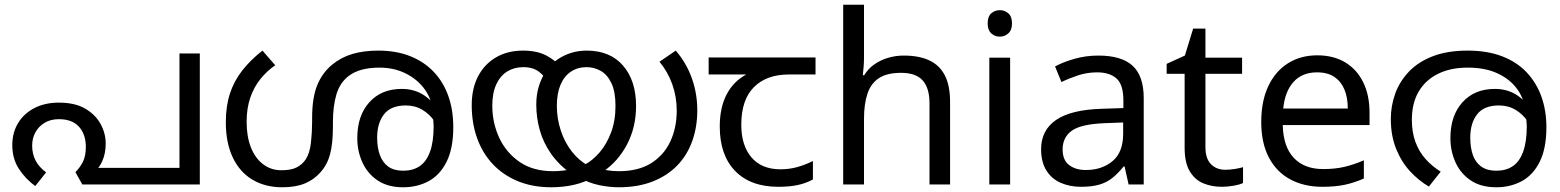

<svg xmlns="http://www.w3.org/2000/svg" viewBox="-20 -780 6599 812"><path d="M229 -346Q297 -346 340.5 -320.5Q384 -295 405.5 -255.5Q427 -216 427 -173Q427 -133 414 -102Q401 -71 382 -57L357 -70H739V-554H825V0H328L299 -52Q319 -72 331 -96.5Q343 -121 343 -158Q343 -212 314 -244Q285 -276 229 -276Q194 -276 168.5 -260.5Q143 -245 129.5 -220Q116 -195 116 -164Q116 -130 130 -102Q144 -74 175 -51L129 7Q87 -24 59.5 -66.5Q32 -109 32 -166Q32 -219 56.5 -259.5Q81 -300 125.5 -323Q170 -346 229 -346Z M1580 -566Q1655 -566 1713.5 -543Q1772 -520 1813 -477.5Q1854 -435 1875.5 -375.5Q1897 -316 1897 -242Q1897 -153 1869 -96.5Q1841 -40 1793 -14Q1745 12 1685 12Q1620 12 1577 -17Q1534 -46 1512.5 -93.5Q1491 -141 1491 -196Q1491 -291 1542 -347.5Q1593 -404 1679 -404Q1735 -404 1776.5 -375Q1818 -346 1842 -301Q1866 -256 1869 -206L1843 -209Q1836 -240 1816.5 -268.5Q1797 -297 1766.5 -315.5Q1736 -334 1696 -334Q1633 -334 1604 -296.5Q1575 -259 1575 -198Q1575 -156 1586.5 -124.5Q1598 -93 1622 -75.5Q1646 -58 1685 -58Q1726 -58 1754.5 -77Q1783 -96 1798.5 -138Q1814 -180 1814 -248Q1814 -250 1812.5 -270Q1811 -290 1807 -310Q1806 -315 1807.5 -323Q1809 -331 1807 -334Q1796 -381 1764.5 -417Q1733 -453 1687 -473.5Q1641 -494 1585 -494Q1542 -494 1509.5 -485Q1477 -476 1455 -459Q1418 -431 1403 -381.5Q1388 -332 1388 -263V-246Q1388 -173 1376 -128Q1364 -83 1335 -51Q1309 -21 1270 -4.5Q1231 12 1174 12Q1101 12 1047 -20.5Q993 -53 964 -115Q935 -177 935 -263Q935 -331 952.5 -384.5Q970 -438 1005 -482.5Q1040 -527 1090 -566L1144 -504Q1109 -480 1081.5 -446Q1054 -412 1038.5 -367Q1023 -322 1023 -265Q1023 -203 1041 -157Q1059 -111 1092.5 -85.5Q1126 -60 1170 -60Q1212 -60 1235.5 -72.5Q1259 -85 1273 -106Q1290 -132 1295 -176.5Q1300 -221 1300 -265V-280Q1300 -367 1321.5 -419.5Q1343 -472 1384 -506Q1423 -538 1471 -552Q1519 -566 1580 -566Z M2597 12Q2557 12 2514 3Q2471 -6 2429 -29Q2423 -32 2413.5 -36Q2404 -40 2399 -43Q2344 -82 2311 -129Q2278 -176 2263 -229Q2248 -282 2248 -338Q2248 -378 2258 -412Q2268 -446 2285 -473L2292 -484Q2312 -511 2338.5 -529Q2365 -547 2396 -556.5Q2427 -566 2461 -566Q2560 -566 2615 -502.5Q2670 -439 2670 -332Q2670 -242 2632 -169.5Q2594 -97 2529 -53Q2521 -47 2513.5 -42.5Q2506 -38 2496 -33Q2454 -9 2408 1.5Q2362 12 2312 12Q2232 12 2169.5 -14Q2107 -40 2063.5 -86.5Q2020 -133 1997.5 -196.5Q1975 -260 1975 -335Q1975 -405 2001.5 -456.5Q2028 -508 2077 -537Q2126 -566 2192 -566Q2250 -566 2290 -545.5Q2330 -525 2357 -490L2298 -431Q2285 -457 2259.5 -476.5Q2234 -496 2193 -496Q2155 -496 2125.5 -478Q2096 -460 2079 -423.5Q2062 -387 2062 -333Q2062 -261 2091 -198Q2120 -135 2177 -95.5Q2234 -56 2319 -56Q2340 -56 2362 -58.5Q2384 -61 2405 -66Q2416 -70 2428 -74Q2440 -78 2450 -82Q2485 -100 2515 -134.5Q2545 -169 2564 -219Q2583 -269 2583 -332Q2583 -392 2566 -428Q2549 -464 2521 -480Q2493 -496 2461 -496Q2423 -496 2394.5 -477Q2366 -458 2350.5 -421.5Q2335 -385 2335 -332Q2335 -279 2351.5 -228.5Q2368 -178 2398.5 -139Q2429 -100 2470 -78Q2480 -74 2488 -73.5Q2496 -73 2506 -69Q2523 -64 2547 -60Q2571 -56 2597 -56Q2680 -56 2734 -90Q2788 -124 2815 -182Q2842 -240 2842 -312Q2842 -371 2823 -424Q2804 -477 2769 -519L2838 -566Q2884 -512 2906.5 -447.5Q2929 -383 2929 -314Q2929 -243 2907.5 -183Q2886 -123 2843.5 -79.5Q2801 -36 2739 -12Q2677 12 2597 12Z M3272 10Q3154 10 3089 -57Q3024 -124 3024 -245Q3024 -325 3053 -380.5Q3082 -436 3136 -465H2977V-537H3429V-465H3316Q3222 -465 3168.5 -411.5Q3115 -358 3115 -252Q3115 -165 3158 -114.5Q3201 -64 3281 -64Q3318 -64 3352 -73.5Q3386 -83 3418 -99V-21Q3389 -5 3354 2.5Q3319 10 3272 10Z M3634 -537Q3634 -518 3632.5 -498Q3631 -478 3629 -462H3635Q3652 -490 3678 -508Q3704 -526 3736 -535.5Q3768 -545 3802 -545Q3867 -545 3910.5 -524.5Q3954 -504 3976 -461Q3998 -418 3998 -349V0H3911V-343Q3911 -408 3882 -440Q3853 -472 3791 -472Q3731 -472 3697 -449.5Q3663 -427 3648.5 -383.5Q3634 -340 3634 -277V0H3546V-760H3634Z M4252 -536V0H4164V-536ZM4209 -737Q4229 -737 4244.5 -723.5Q4260 -710 4260 -681Q4260 -653 4244.5 -639Q4229 -625 4209 -625Q4187 -625 4172 -639Q4157 -653 4157 -681Q4157 -710 4172 -723.5Q4187 -737 4209 -737Z M4625 -545Q4723 -545 4770 -502Q4817 -459 4817 -365V0H4753L4736 -76H4732Q4709 -47 4684.5 -27.5Q4660 -8 4628.5 1Q4597 10 4552 10Q4504 10 4465.5 -7Q4427 -24 4405 -59.5Q4383 -95 4383 -149Q4383 -229 4446 -272.5Q4509 -316 4640 -320L4731 -323V-355Q4731 -422 4702 -448Q4673 -474 4620 -474Q4578 -474 4540 -461.5Q4502 -449 4469 -433L4442 -499Q4477 -518 4525 -531.5Q4573 -545 4625 -545ZM4651 -259Q4551 -255 4512.5 -227Q4474 -199 4474 -148Q4474 -103 4501.5 -82Q4529 -61 4572 -61Q4640 -61 4685 -98.5Q4730 -136 4730 -214V-262Z M5162 -62Q5182 -62 5203 -65.5Q5224 -69 5237 -73V-6Q5223 1 5197 5.5Q5171 10 5147 10Q5105 10 5069.5 -4.5Q5034 -19 5012 -55Q4990 -91 4990 -156V-468H4914V-510L4991 -545L5026 -659H5078V-536H5233V-468H5078V-158Q5078 -109 5101.5 -85.5Q5125 -62 5162 -62Z M5551 -546Q5620 -546 5669.5 -516Q5719 -486 5745.5 -431.5Q5772 -377 5772 -304V-251H5405Q5407 -160 5451.5 -112.5Q5496 -65 5576 -65Q5627 -65 5666.5 -74.5Q5706 -84 5748 -102V-25Q5707 -7 5667 1.5Q5627 10 5572 10Q5496 10 5437.5 -21Q5379 -52 5346.5 -113.5Q5314 -175 5314 -264Q5314 -352 5343.5 -415Q5373 -478 5426.5 -512Q5480 -546 5551 -546ZM5550 -474Q5487 -474 5450.5 -433.5Q5414 -393 5407 -321H5680Q5680 -367 5666 -401Q5652 -435 5623.5 -454.5Q5595 -474 5550 -474Z M6187 -566Q6270 -566 6332.5 -542Q6395 -518 6436.5 -474Q6478 -430 6499 -371Q6520 -312 6520 -242Q6520 -153 6492 -96.5Q6464 -40 6416 -14Q6368 12 6308 12Q6243 12 6200 -17Q6157 -46 6135.5 -93.5Q6114 -141 6114 -196Q6114 -291 6165 -347.5Q6216 -404 6302 -404Q6358 -404 6399.5 -375Q6441 -346 6465 -301Q6489 -256 6491 -206L6466 -209Q6459 -240 6439.5 -268.5Q6420 -297 6389.5 -315.5Q6359 -334 6319 -334Q6256 -334 6227 -296.5Q6198 -259 6198 -198Q6198 -156 6209 -124.5Q6220 -93 6244.5 -75.5Q6269 -58 6308 -58Q6349 -58 6377.5 -77Q6406 -96 6421.5 -138Q6437 -180 6437 -248Q6437 -250 6435.5 -270Q6434 -290 6430 -310Q6429 -315 6429 -323Q6429 -331 6427 -335Q6418 -378 6388 -414Q6358 -450 6308 -472Q6258 -494 6187 -494Q6115 -494 6062 -468Q6009 -442 5980 -393Q5951 -344 5951 -273Q5951 -221 5966 -180Q5981 -139 6008.5 -108Q6036 -77 6073 -54L6023 9Q5980 -16 5943.5 -55.5Q5907 -95 5884.5 -150.5Q5862 -206 5862 -277Q5862 -333 5881 -385Q5900 -437 5939.5 -478Q5979 -519 6040.5 -542.5Q6102 -566 6187 -566Z"/></svg>

Font: mlyalm115
Style: Regular
Weight: 400
Designer: Jelle Bosma - Monotype Design Team
Foundry: Monotype Imaging Inc.
Version: Version 2.103